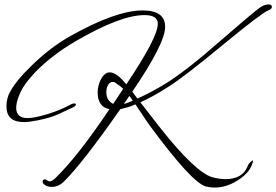

<svg xmlns="http://www.w3.org/2000/svg" viewBox="-20 -677 1245 865"><path d="M947 168Q936 168 926.5 166.5Q917 165 907 163Q843 145 649 -119L590 -207Q573 -199 556 -194Q539 -189 522 -185Q351 59 269 140Q244 165 213 165Q196 165 184 157.5Q172 150 172 142Q172 131 183 131Q185 131 193 136Q200 140 205 140Q212 140 226 129Q278 79 340 0Q402 -79 473 -185Q420 -196 420 -260Q420 -290 433 -316Q450 -351 474 -351Q506 -351 549 -297Q691 -508 691 -570Q691 -609 631 -609Q523 -609 322 -492Q267 -460 221.5 -425Q176 -390 139 -352Q83 -293 66 -247Q53 -215 53 -191Q53 -145 105 -145Q136 -145 201 -165Q259 -184 292 -203Q306 -211 315 -211Q322 -211 322 -207Q322 -200 310 -194L246 -164Q217 -151 184 -142.5Q151 -134 116 -129Q108 -128 101 -127.5Q94 -127 87 -127Q9 -127 9 -198Q9 -237 28 -268Q41 -291 63 -318Q85 -345 117 -376Q201 -460 296 -514Q502 -630 623 -630Q724 -630 724 -556Q724 -481 576 -264L599 -233Q662 -261 727 -301Q772 -329 832 -375.5Q892 -422 967 -488Q1044 -555 1091 -594.5Q1138 -634 1154 -645Q1174 -657 1189 -657Q1205 -657 1205 -646Q1205 -636 1188 -630Q1160 -619 994 -483Q902 -407 838 -357.5Q774 -308 737 -285Q665 -239 612 -216L614 -214L694 -111Q777 -5 837.5 52.5Q898 110 935 121Q967 130 996 130Q1073 130 1096 71Q1101 58 1111 51Q1120 42 1120 49L1118 56Q1111 81 1093.5 100.5Q1076 120 1050 136Q1000 168 947 168ZM490 -209Q490 -210 492 -212L535 -277Q521 -291 509 -297Q498 -308 488 -308Q475 -308 467 -294.5Q459 -281 459 -262Q459 -224 490 -209ZM538 -209Q557 -213 578 -224L563 -245Z"/></svg>

Font: Whisper
Style: Regular
Weight: 400
Designer: Robert E. Leuschke
Foundry: Robert E. Leuschke
Version: Version 1.010; ttfautohint (v1.8.4.7-5d5b)